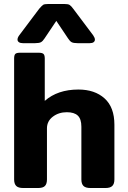

<svg xmlns="http://www.w3.org/2000/svg" viewBox="-20 -945 641 965"><path d="M68 -746Q68 -756 77 -768L177 -901Q190 -916 196.5 -920.5Q203 -925 223 -925H302Q322 -925 329.5 -920.5Q337 -916 348 -901L448 -768Q457 -755 457 -746Q457 -738 450.5 -733Q444 -728 431 -728H370Q349 -728 340 -733Q331 -738 322 -752L263 -840L204 -752Q195 -738 186 -733Q177 -728 156 -728H95Q82 -728 75 -733Q68 -738 68 -746ZM51 -43V-651Q51 -668 57 -674Q63 -680 81 -680H174Q192 -680 198.5 -674Q205 -668 205 -651V-438Q270 -495 374 -495Q456 -495 505.5 -450.5Q555 -406 555 -318V-43Q555 -21 544.5 -10.5Q534 0 510 0H435Q410 0 399.5 -10.5Q389 -21 389 -43V-308Q389 -347 371 -364Q353 -381 316 -381Q275 -381 245.5 -358.5Q216 -336 216 -300V-43Q216 -21 206 -10.5Q196 0 171 0H97Q72 0 61.5 -10.5Q51 -21 51 -43Z"/></svg>

Font: Mitr Medium
Style: Regular
Weight: 500
Designer: Thanarat Vachiruckul
Foundry: Cadson Demak
Version: Version 1.003